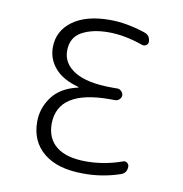

<svg xmlns="http://www.w3.org/2000/svg" viewBox="-66 -592 633 665"><g transform="rotate(10 250.0 -260.0)"><path d="M200.2 -280.3Q201.2 -280.3 201.2 -281.2Q201.2 -283.2 199.2 -283.2Q144.5 -297.9 117.2 -329.6Q89.8 -361.3 89.8 -402.3Q89.8 -460 137.2 -495.1Q184.6 -530.3 268.6 -530.3Q326.2 -530.3 391.6 -508.8Q414.1 -502 414.1 -478.5Q414.1 -470.7 407.2 -466.3Q400.4 -461.9 391.6 -464.8Q328.1 -487.3 271.5 -487.3Q214.8 -487.3 177.7 -466.8Q140.6 -446.3 140.6 -399.4Q140.6 -354.5 184.6 -327.6Q228.5 -300.8 315.4 -300.8H335Q342.8 -300.8 349.1 -294.4Q355.5 -288.1 355.5 -280.3Q355.5 -272.5 349.1 -266.1Q342.8 -259.8 335 -259.8H315.4Q132.8 -259.8 131.8 -141.6Q131.8 -88.9 167.5 -61Q203.1 -33.2 271.5 -33.2Q335.9 -33.2 398.4 -55.7Q405.3 -58.6 412.1 -53.7Q418.9 -48.8 418.9 -41Q418.9 -17.6 397.5 -10.7Q334 10.7 268.6 9.8Q178.7 9.8 129.9 -30.3Q81.1 -70.3 81.1 -139.6Q81.1 -187.5 110.4 -227.1Q139.6 -266.6 200.2 -280.3Z"/></g></svg>

Font: Rounded-X Mgen+ 1mn light
Style: Regular
Weight: 200
Designer: [Source Han Sans]
Ryoko NISHIZUKA  (kana & ideographs); Paul D. Hunt (Latin, Greek & Cyrillic); Wenlong ZHANG  (bopomofo
Version: Version 1.059.20150602